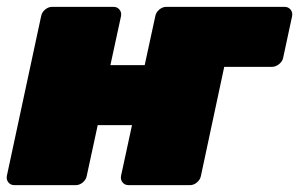

<svg xmlns="http://www.w3.org/2000/svg" viewBox="-25 -540 873 560"><path d="M805 -520Q816 -520 822.5 -512Q829 -504 827 -493L801 -372Q799 -361 789 -353Q779 -345 768 -345H629L561 -27Q559 -16 549.5 -8Q540 0 529 0H350Q339 0 332.5 -8Q326 -16 328 -27L360 -175H260L228 -27Q226 -16 216.5 -8Q207 0 196 0H17Q6 0 -0.5 -8Q-7 -16 -5 -27L95 -493Q97 -504 106.5 -512Q116 -520 127 -520H306Q317 -520 323.5 -512Q330 -504 328 -493L297 -350H397L428 -493Q430 -504 439.5 -512Q449 -520 460 -520Z"/></svg>

Font: Rubik Light Black
Style: Italic
Weight: 900
Italic angle: -12°
Version: Version 2.104